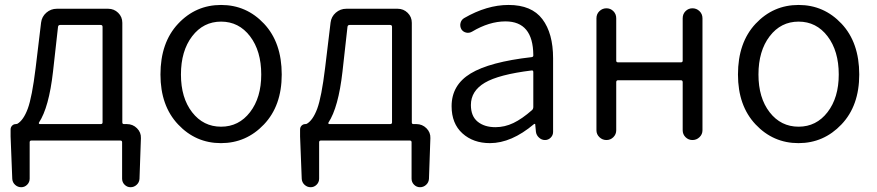

<svg xmlns="http://www.w3.org/2000/svg" viewBox="-20 -574 3594 787"><path d="M226.6 -471.7Q218.8 -471.7 217.8 -463.9L197.3 -280.3Q180.7 -133.8 139.6 -71.3Q138.7 -69.3 139.6 -67.4Q140.6 -65.4 143.6 -65.4H392.6Q400.4 -65.4 400.4 -72.3V-463.9Q400.4 -471.7 392.6 -471.7ZM481.4 -72.3Q481.4 -65.4 488.3 -65.4H500Q524.4 -65.4 541.5 -48.3Q558.6 -31.2 557.6 -7.8L551.8 159.2Q550.8 173.8 540 183.6Q529.3 193.4 515.1 193.4Q501 193.4 490.7 183.1Q480.5 172.9 480.5 158.2V8.8Q480.5 2 472.7 2H109.4Q101.6 2 101.6 8.8V158.2Q101.6 172.9 91.3 183.1Q81.1 193.4 66.9 193.4Q52.7 193.4 42 183.6Q31.2 173.8 30.3 159.2L23.4 -14.6V-43Q23.4 -52.7 29.8 -59.1Q36.1 -65.4 44.9 -65.4Q47.9 -65.4 50.8 -66.4Q76.2 -81.1 93.8 -128.4Q111.3 -175.8 126 -294.9L148.4 -481.4Q151.4 -505.9 169.9 -522Q188.5 -538.1 212.9 -538.1H423.8Q447.3 -538.1 464.4 -521.5Q481.4 -504.9 481.4 -480.5Z M637.7 -268.6Q637.7 -399.4 710 -476.6Q782.2 -553.7 886.2 -553.7Q990.2 -553.7 1062.5 -476.6Q1134.8 -399.4 1134.8 -268.6Q1134.8 -140.6 1062 -64Q989.3 12.7 885.7 12.7Q782.2 12.7 710 -64Q637.7 -140.6 637.7 -268.6ZM1050.8 -268.6Q1050.8 -365.2 1004.9 -425.3Q959 -485.4 886.2 -485.4Q813.5 -485.4 767.6 -425.3Q721.7 -365.2 721.7 -268.6Q721.7 -172.9 767.6 -113.8Q813.5 -54.7 886.2 -54.7Q959 -54.7 1004.9 -114.3Q1050.8 -173.8 1050.8 -268.6Z M1413.1 -471.7Q1405.3 -471.7 1404.3 -463.9L1383.8 -280.3Q1367.2 -133.8 1326.2 -71.3Q1325.2 -69.3 1326.2 -67.4Q1327.1 -65.4 1330.1 -65.4H1579.1Q1586.9 -65.4 1586.9 -72.3V-463.9Q1586.9 -471.7 1579.1 -471.7ZM1668 -72.3Q1668 -65.4 1674.8 -65.4H1686.5Q1710.9 -65.4 1728 -48.3Q1745.1 -31.2 1744.1 -7.8L1738.3 159.2Q1737.3 173.8 1726.6 183.6Q1715.8 193.4 1701.7 193.4Q1687.5 193.4 1677.2 183.1Q1667 172.9 1667 158.2V8.8Q1667 2 1659.2 2H1295.9Q1288.1 2 1288.1 8.8V158.2Q1288.1 172.9 1277.8 183.1Q1267.6 193.4 1253.4 193.4Q1239.3 193.4 1228.5 183.6Q1217.8 173.8 1216.8 159.2L1210 -14.6V-43Q1210 -52.7 1216.3 -59.1Q1222.7 -65.4 1231.4 -65.4Q1234.4 -65.4 1237.3 -66.4Q1262.7 -81.1 1280.3 -128.4Q1297.9 -175.8 1312.5 -294.9L1335 -481.4Q1337.9 -505.9 1356.4 -522Q1375 -538.1 1399.4 -538.1H1610.4Q1633.8 -538.1 1650.9 -521.5Q1668 -504.9 1668 -480.5Z M1988.3 12.7Q1919.9 12.7 1875.5 -27.3Q1831.1 -67.4 1831.1 -138.7Q1831.1 -225.6 1909.2 -272.9Q1987.3 -320.3 2159.2 -339.8Q2167 -340.8 2166 -348.6Q2165 -486.3 2051.8 -486.3Q1985.4 -486.3 1915 -444.3Q1903.3 -437.5 1890.6 -440.4Q1877.9 -443.4 1871.1 -454.1Q1864.3 -466.8 1867.7 -480Q1871.1 -493.2 1882.8 -500Q1975.6 -553.7 2064.5 -553.7Q2159.2 -553.7 2203.1 -495.6Q2247.1 -437.5 2247.1 -335V-33.2Q2247.1 -19.5 2237.3 -9.8Q2227.5 0 2213.9 0Q2200.2 0 2189.5 -9.8Q2178.7 -19.5 2176.8 -33.2L2173.8 -64.5Q2173.8 -66.4 2172.4 -66.4Q2170.9 -66.4 2168.9 -65.4Q2076.2 12.7 1988.3 12.7ZM2010.7 -52.7Q2048.8 -52.7 2084.5 -69.8Q2120.1 -86.9 2161.1 -123Q2166 -127.9 2166 -135.7V-278.3Q2166 -285.2 2161.1 -285.2Q2160.2 -285.2 2159.2 -285.2Q2024.4 -268.6 1967.3 -234.9Q1910.2 -201.2 1910.2 -143.6Q1910.2 -97.7 1938 -75.2Q1965.8 -52.7 2010.7 -52.7Z M2424.8 -40V-499Q2424.8 -516.6 2437 -528.3Q2449.2 -540 2465.8 -540Q2482.4 -540 2494.1 -528.3Q2505.9 -516.6 2505.9 -499V-325.2Q2505.9 -318.4 2513.7 -318.4H2770.5Q2778.3 -318.4 2778.3 -325.2V-499Q2778.3 -516.6 2790 -528.3Q2801.8 -540 2818.4 -540Q2835 -540 2847.2 -528.3Q2859.4 -516.6 2859.4 -499V-40Q2859.4 -23.4 2847.2 -11.7Q2835 0 2818.4 0Q2801.8 0 2790 -11.7Q2778.3 -23.4 2778.3 -40V-237.3Q2778.3 -245.1 2770.5 -245.1H2513.7Q2505.9 -245.1 2505.9 -237.3V-40Q2505.9 -23.4 2494.1 -11.7Q2482.4 0 2465.8 0Q2449.2 0 2437 -11.7Q2424.8 -23.4 2424.8 -40Z M3004.9 -268.6Q3004.9 -399.4 3077.1 -476.6Q3149.4 -553.7 3253.4 -553.7Q3357.4 -553.7 3429.7 -476.6Q3502 -399.4 3502 -268.6Q3502 -140.6 3429.2 -64Q3356.4 12.7 3252.9 12.7Q3149.4 12.7 3077.1 -64Q3004.9 -140.6 3004.9 -268.6ZM3418 -268.6Q3418 -365.2 3372.1 -425.3Q3326.2 -485.4 3253.4 -485.4Q3180.7 -485.4 3134.8 -425.3Q3088.9 -365.2 3088.9 -268.6Q3088.9 -172.9 3134.8 -113.8Q3180.7 -54.7 3253.4 -54.7Q3326.2 -54.7 3372.1 -114.3Q3418 -173.8 3418 -268.6Z"/></svg>

Font: Gen Jyuu Gothic P Normal
Style: Regular
Weight: 300
Designer: [Source Han Sans]
Ryoko NISHIZUKA  (kana & ideographs); Paul D. Hunt (Latin, Greek & Cyrillic); Wenlong ZHANG  (bopomofo
Version: Version 1.002.20150607